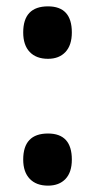

<svg xmlns="http://www.w3.org/2000/svg" viewBox="-20 -817 300 604"><path d="M53 -715Q53 -797 131 -797Q206 -797 206 -715Q206 -675 186 -653.5Q166 -632 131 -632Q94 -632 73.5 -653.5Q53 -675 53 -715ZM53 -315Q53 -397 131 -397Q206 -397 206 -315Q206 -275 186 -254Q166 -233 131 -233Q94 -233 73.5 -254.5Q53 -276 53 -315Z"/></svg>

Font: Noto Sans Khmer UI ExtraCondensed
Style: Bold
Weight: 700
Width: 2
Designer: Danh Hong and the Monotype Design Team
Foundry: Monotype Imaging Inc.
Version: Version 2.002; ttfautohint (v1.8.4.7-5d5b)